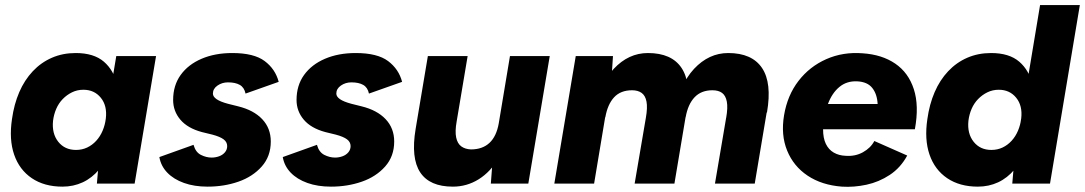

<svg xmlns="http://www.w3.org/2000/svg" viewBox="-20 -720 4255 753"><path d="M360 0 368 -93 436 -500H592L508 0ZM225 12Q154 12 105 -21Q56 -54 35.5 -113.5Q15 -173 27 -253Q35 -311 55.5 -358.5Q76 -406 108.5 -440.5Q141 -475 183.5 -493.5Q226 -512 277 -512Q348 -512 387.5 -478Q427 -444 440 -385Q453 -326 442 -248Q434 -186 415.5 -137.5Q397 -89 369 -55.5Q341 -22 304.5 -5Q268 12 225 12ZM278 -132Q302 -132 322 -141.5Q342 -151 357.5 -168Q373 -185 382.5 -207.5Q392 -230 395 -255Q401 -305 375.5 -336.5Q350 -368 307 -368Q283 -368 262.5 -358Q242 -348 226 -331.5Q210 -315 200.5 -293Q191 -271 188 -246Q183 -196 208.5 -164Q234 -132 278 -132Z M794 12Q742 12 701.5 -2.5Q661 -17 636 -43Q611 -69 605 -104L739 -152Q747 -123 768 -112.5Q789 -102 810 -102Q825 -102 839 -107Q853 -112 862 -122.5Q871 -133 871 -147Q871 -163 857 -173.5Q843 -184 813 -192L772 -202Q716 -217 687.5 -250.5Q659 -284 659 -328Q659 -385 688.5 -426Q718 -467 770.5 -489.5Q823 -512 891 -512Q976 -512 1018 -480.5Q1060 -449 1073 -399L943 -353Q938 -377 920.5 -387Q903 -397 874 -397Q851 -397 833 -384.5Q815 -372 815 -353Q815 -341 829.5 -331Q844 -321 874 -313L914 -303Q975 -288 1008.5 -252.5Q1042 -217 1042 -165Q1042 -107 1006.5 -67Q971 -27 915 -7.5Q859 12 794 12Z M1278 12Q1226 12 1185.5 -2.5Q1145 -17 1120 -43Q1095 -69 1089 -104L1223 -152Q1231 -123 1252 -112.5Q1273 -102 1294 -102Q1309 -102 1323 -107Q1337 -112 1346 -122.5Q1355 -133 1355 -147Q1355 -163 1341 -173.5Q1327 -184 1297 -192L1256 -202Q1200 -217 1171.5 -250.5Q1143 -284 1143 -328Q1143 -385 1172.5 -426Q1202 -467 1254.5 -489.5Q1307 -512 1375 -512Q1460 -512 1502 -480.5Q1544 -449 1557 -399L1427 -353Q1422 -377 1404.5 -387Q1387 -397 1358 -397Q1335 -397 1317 -384.5Q1299 -372 1299 -353Q1299 -341 1313.5 -331Q1328 -321 1358 -313L1398 -303Q1459 -288 1492.5 -252.5Q1526 -217 1526 -165Q1526 -107 1490.5 -67Q1455 -27 1399 -7.5Q1343 12 1278 12Z M1905 0 1912 -92 1980 -500H2136L2052 0ZM1614 -238 1658 -500H1814L1771 -244ZM1771 -244Q1764 -205 1769 -181Q1774 -157 1789 -146Q1804 -135 1827 -134Q1872 -134 1899.5 -159.5Q1927 -185 1936 -236L1982 -235Q1969 -156 1936.5 -101Q1904 -46 1857.5 -17Q1811 12 1756 12Q1665 12 1628 -44Q1591 -100 1610 -214L1615 -244Z M2154 0 2238 -500H2384L2378 -408L2310 0ZM2469 0 2513 -258 2673 -286 2625 0ZM2513 -258Q2520 -298 2515.5 -321.5Q2511 -345 2496.5 -355.5Q2482 -366 2459 -366Q2414 -366 2388.5 -338.5Q2363 -311 2354 -260L2309 -269Q2329 -388 2387 -450Q2445 -512 2521 -512Q2614 -512 2653 -453.5Q2692 -395 2672 -279ZM2784 0 2828 -259 2988 -286 2940 0ZM2828 -258Q2835 -298 2830.5 -321.5Q2826 -345 2812 -355.5Q2798 -366 2774 -366Q2730 -366 2704 -338.5Q2678 -311 2669 -260L2624 -269Q2644 -388 2702 -450Q2760 -512 2836 -512Q2929 -512 2968.5 -453.5Q3008 -395 2988 -279Z M3282 12Q3203 6 3147.5 -31Q3092 -68 3067 -129.5Q3042 -191 3055 -268Q3068 -346 3111.5 -402.5Q3155 -459 3220.5 -488Q3286 -517 3363 -511Q3439 -506 3491 -470.5Q3543 -435 3564 -370Q3585 -305 3568 -213H3208Q3208 -178 3219 -155.5Q3230 -133 3250 -121.5Q3270 -110 3296 -109Q3334 -106 3364.5 -123Q3395 -140 3409 -167L3538 -110Q3512 -62 3469.5 -34Q3427 -6 3378 4.5Q3329 15 3282 12ZM3227 -312H3422Q3420 -351 3401 -375Q3382 -399 3342 -401Q3301 -403 3272 -379Q3243 -355 3227 -312Z M3950 0 3958 -93 4059 -700H4215L4098 0ZM3815 12Q3744 12 3695 -21Q3646 -54 3625.5 -113.5Q3605 -173 3617 -253Q3625 -311 3645.5 -358.5Q3666 -406 3698.5 -440.5Q3731 -475 3773.5 -493.5Q3816 -512 3867 -512Q3938 -512 3977.5 -478Q4017 -444 4030 -385Q4043 -326 4032 -248Q4024 -186 4005.5 -137.5Q3987 -89 3959 -55.5Q3931 -22 3894.5 -5Q3858 12 3815 12ZM3868 -132Q3892 -132 3912 -141.5Q3932 -151 3947.5 -168Q3963 -185 3972.5 -207.5Q3982 -230 3985 -255Q3991 -305 3965.5 -336.5Q3940 -368 3897 -368Q3873 -368 3852.5 -358Q3832 -348 3816 -331.5Q3800 -315 3790.5 -293Q3781 -271 3778 -246Q3773 -196 3798.5 -164Q3824 -132 3868 -132Z"/></svg>

Font: Figtree Light ExtraBold
Style: Italic
Weight: 800
Italic angle: -9.5°
Version: Version 2.001;gftools[0.9.30]